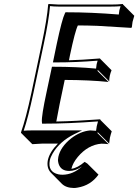

<svg xmlns="http://www.w3.org/2000/svg" viewBox="-20 -668 698 969"><path d="M353 280.8Q313.5 280.3 292.5 259.8L236.3 203.1Q213.9 178.7 221.7 139.2Q231 98.6 272.5 56.6H195.8Q195.8 56.6 143.1 59.6L86.4 2.9L85.9 0Q110.4 -68.4 138.7 -200.2L190.4 -444.8Q217.8 -574.2 223.1 -645L225.6 -647.9Q227.5 -647.9 275.9 -645H539.1Q574.7 -645 599.6 -647.9L601.1 -645L657.7 -588.4Q649.9 -560.1 648.9 -557.6Q647 -547.4 645.5 -531.2L642.6 -527.3Q642.6 -527.3 471.2 -537.6Q418.9 -539.6 373 -539.6Q358.9 -511.7 333 -388.7L328.1 -363.8Q389.2 -365.2 484.4 -373L486.8 -370.1L543 -313.5Q537.1 -299.3 534.2 -285.6Q531.2 -270.5 531.2 -257.3L474.6 -314L471.2 -311L527.8 -254.4Q431.6 -264.2 306.6 -264.6L281.2 -143.6Q272 -99.1 264.2 -54.7Q314.9 -55.7 370.4 -58.6Q425.8 -61.5 456.1 -64L485.8 -65.9L487.3 -62L543.9 -5.4Q538.6 10.7 534.7 27.3Q534.2 30.8 530.8 56.6L474.1 0L471.2 2.9L527.8 59.6Q513.7 57.6 492.2 57.1Q424.3 62.5 372.6 124Q347.2 154.8 340.8 182.6Q340.8 183.1 340.3 184.1Q371.1 179.7 407.2 148.9L420.4 157.2L477.1 213.4Q437.5 268.1 371.6 278.8Q361.3 280.8 353 280.8ZM296.4 213.9Q349.1 212.9 393.6 172.4Q361.3 194.8 329.6 194.8Q287.6 194.8 275.9 159.2Q272.9 149.4 272.5 139.2Q272.9 131.3 274.4 124Q285.2 73.2 339.8 29.8Q385.7 -5.4 435.1 -9.8H436Q453.1 -9.3 464.8 -7.8Q467.3 -26.4 468.3 -31.2Q470.7 -42 474.6 -55.2Q321.8 -43.9 201.7 -43.9H192.4L191.4 -53.2Q189 -82.5 214.8 -202.1L242.2 -331.1H250Q367.2 -331.1 464.8 -321.8Q465.8 -333.5 467.8 -344.2Q469.7 -353.5 472.7 -361.8Q365.2 -353 259.3 -353H247.1L266.6 -447.3Q293 -571.3 307.6 -600.6L310.5 -606H316.9Q440.4 -606 579.6 -594.7Q581.1 -607.4 582.5 -616.2Q584 -623.5 588.4 -636.7Q565.4 -634.8 539.1 -634.8H275.9Q251 -634.8 232.4 -637.2Q226.6 -565.9 200.2 -442.9L148.4 -197.8Q122.1 -74.7 99.6 -8.3Q118.2 -9.8 139.2 -9.8H394L355.5 8.8Q281.7 45.4 246.1 106Q234.9 125 231.4 141.1Q220.2 199.7 274.9 211.9Q285.6 213.9 296.4 213.9Z"/></svg>

Font: Linux Biolinum Shadow O
Style: Italic
Weight: 400
Italic angle: -12°
Designer: Philipp H. Poll
Foundry: Philipp H. Poll
Version: Version 0.6.2